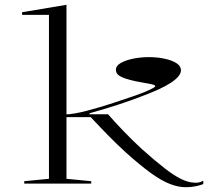

<svg xmlns="http://www.w3.org/2000/svg" viewBox="-20 -765 912 800"><path d="M257 -20 360 -10V0H81V-10L184 -20V-703H72V-714L257 -745ZM251 -277V-288Q287 -289 342 -303.5Q397 -318 452 -336Q501 -352 541 -366Q581 -380 604 -391Q627 -402 627 -406Q627 -410 615.5 -413Q604 -416 585 -419Q566 -422 545 -426.5Q524 -431 505 -437Q486 -443 474.5 -451.5Q463 -460 463 -474Q463 -491 483 -502.5Q503 -514 534.5 -520.5Q566 -527 600 -527Q635 -527 665.5 -520.5Q696 -514 715 -502Q734 -490 734 -472Q734 -448 692.5 -420.5Q651 -393 563 -361Q522 -345 469.5 -328Q417 -311 353 -293V-289H430Q459 -256 494 -219.5Q529 -183 571 -144Q627 -94 666.5 -63.5Q706 -33 735 -19Q764 -5 788 -4Q798 -3 807 -4.5Q816 -6 827 -12V2Q816 6 804 9Q792 12 779.5 13.5Q767 15 753 15Q723 15 688 1.5Q653 -12 608.5 -44Q564 -76 503 -131Q470 -161 434 -197.5Q398 -234 358 -277Z"/></svg>

Font: Kalnia Expanded ExtraLight
Style: Regular
Weight: 250
Width: 7
Designer: Frida Medrano
Foundry: Frida Medrano
Version: Version 1.105